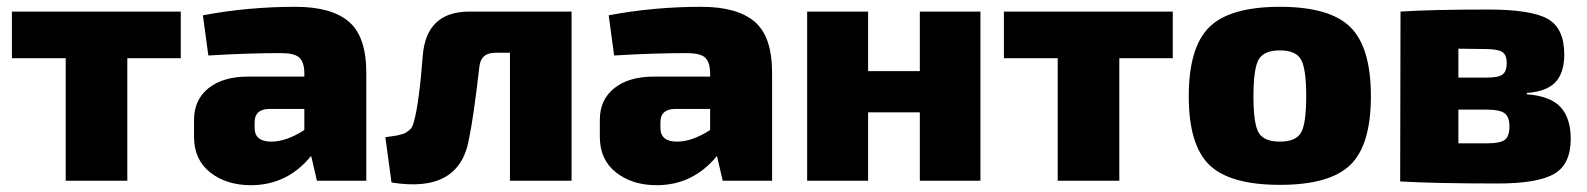

<svg xmlns="http://www.w3.org/2000/svg" viewBox="-20 -531 4663 564"><path d="M511 -360H354V0H173V-360H15V-497H511Z M592 -368 576 -486Q708 -511 848 -511Q953 -511 1004.5 -467.5Q1056 -424 1056 -317V0H911L894 -73Q824 13 717 13Q645 13 597.5 -24.5Q550 -62 550 -129V-179Q550 -238 592.5 -272Q635 -306 709 -306H874V-318Q873 -350 858.5 -362.5Q844 -375 805 -375Q708 -375 592 -368ZM728 -172V-155Q728 -115 777 -115Q821 -115 874 -149V-211H770Q728 -210 728 -172Z M1659 -497V0H1478V-376H1435Q1392 -376 1388 -334Q1371 -186 1358 -125Q1331 38 1130 5L1112 -128Q1117 -129 1129.5 -130.5Q1142 -132 1146 -133Q1150 -134 1159.5 -136.5Q1169 -139 1172.5 -141.5Q1176 -144 1182 -148.5Q1188 -153 1191 -159.5Q1194 -166 1196 -174Q1211 -227 1222 -369Q1233 -497 1359 -497Z M1784 -368 1768 -486Q1900 -511 2040 -511Q2145 -511 2196.5 -467.5Q2248 -424 2248 -317V0H2103L2086 -73Q2016 13 1909 13Q1837 13 1789.5 -24.5Q1742 -62 1742 -129V-179Q1742 -238 1784.5 -272Q1827 -306 1901 -306H2066V-318Q2065 -350 2050.5 -362.5Q2036 -375 1997 -375Q1900 -375 1784 -368ZM1920 -172V-155Q1920 -115 1969 -115Q2013 -115 2066 -149V-211H1962Q1920 -210 1920 -172Z M2860 -497V0H2682V-201H2530V0H2351V-497H2530V-322H2682V-497Z M3425 -360H3268V0H3087V-360H2929V-497H3425Z M3740 -511Q3886 -511 3946.5 -451.5Q4007 -392 4007 -248Q4007 -105 3946.5 -46.5Q3886 12 3740 12Q3593 12 3532.5 -46.5Q3472 -105 3472 -248Q3472 -392 3532.5 -451.5Q3593 -511 3740 -511ZM3740 -383Q3693 -383 3677.5 -356.5Q3662 -330 3662 -248Q3662 -167 3677.5 -141Q3693 -115 3740 -115Q3786 -115 3801.5 -141Q3817 -167 3817 -248Q3817 -330 3801.5 -356.5Q3786 -383 3740 -383Z M4465 -258V-254Q4534 -249 4564 -216.5Q4594 -184 4594 -123Q4594 -48 4545 -20Q4496 8 4380 8Q4195 8 4093 2L4094 -497Q4185 -503 4351 -503Q4478 -503 4526.5 -475.5Q4575 -448 4575 -371Q4575 -317 4549 -289.5Q4523 -262 4465 -258ZM4264 -303H4347Q4381 -303 4393.5 -312Q4406 -321 4406 -346Q4406 -370 4392.5 -378.5Q4379 -387 4342 -387L4264 -388ZM4264 -110H4349Q4386 -110 4400 -120Q4414 -130 4414 -160Q4414 -188 4399.5 -198.5Q4385 -209 4347 -209H4264Z"/></svg>

Font: Exo 2.0 Extra Bold
Style: Regular
Weight: 800
Designer: Natanael Gama
Version: Version 1.001;PS 001.001;hotconv 1.0.70;makeotf.lib2.5.58329